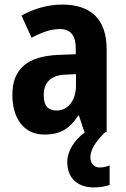

<svg xmlns="http://www.w3.org/2000/svg" viewBox="-20 -578 549 839"><path d="M375 110C375 77 395 44 439 0H446V-363C446 -494 377 -558 252 -558C190 -558 127 -540 74 -510L118 -413C165 -438 202 -451 243 -451C289 -451 311 -421 311 -368V-341L233 -338C102 -332 34 -279 34 -163C34 -65 81 10 174 10C246 10 285 -17 322 -73H325L349 0H351C306 33 274 81 274 130C274 196 314 241 391 241C420 241 442 236 459 230V145C448 149 435 154 415 154C391 154 375 136 375 110ZM268 -252 312 -254V-205C312 -137 276 -95 227 -95C192 -95 171 -114 171 -161C171 -216 200 -250 268 -252Z"/></svg>

Font: Noto Sans Sinhala Condensed
Style: Bold
Weight: 700
Width: 3
Designer: Jelle Bosma - Monotype Design Team
Foundry: Monotype Imaging Inc.
Version: Version 2.006